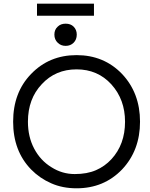

<svg xmlns="http://www.w3.org/2000/svg" viewBox="-20 -1008 811 1038"><path d="M394 10Q318 10 257 -17Q195 -44 148 -92Q51 -192 51 -350Q51 -508 148 -608Q246 -710 394 -710Q542 -710 640 -608Q737 -505 737 -350Q737 -195 640 -92Q542 10 394 10ZM258 -104Q316 -67 384 -67Q451 -67 499 -88Q547 -109 582 -147Q656 -227 656 -350Q656 -470 582 -552Q508 -633 394 -633Q280 -633 206 -553Q131 -474 131 -350Q131 -268 165 -204Q199 -140 258 -104ZM292 -777Q274 -794 274 -821Q274 -848 292 -864Q308 -880 335 -880Q362 -880 378 -864Q395 -847 395 -821Q395 -794 378 -777Q361 -760 335 -760Q309 -760 292 -777ZM488 -923H180V-988H488Z"/></svg>

Font: Rilu
Style: Regular
Weight: 500
Designer: Alí Sinisterra
Foundry: Alí Sinisterra
Version: 0.1